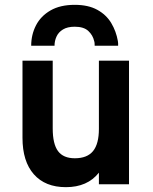

<svg xmlns="http://www.w3.org/2000/svg" viewBox="-20 -762 632 794"><path d="M252.5 12Q167 12 120 -41.2Q73 -94.5 73 -192V-511H198V-231Q198 -166.5 220 -137Q242 -107.5 289.5 -107.5Q340.5 -107.5 364.8 -137.2Q389 -167 389 -229V-511H513.5V0H389V-48Q365.5 -18 331.2 -3Q297 12 252.5 12ZM109 -573Q109 -618.5 128.8 -657Q148.5 -695.5 188.8 -718.8Q229 -742 289 -742Q345 -742 382.2 -721.5Q419.5 -701 440 -666.8Q460.5 -632.5 467.5 -592Q468.5 -587.5 468.5 -582.8Q468.5 -578 468.5 -573H371.5Q371.5 -578 371.2 -582.8Q371 -587.5 369.5 -592Q364 -616.5 345.2 -634Q326.5 -651.5 289 -651.5Q259 -651.5 240.5 -640.2Q222 -629 213.8 -611Q205.5 -593 205.5 -573Z"/></svg>

Font: Undotted
Style: Bold
Weight: 700
Designer: Delve Withrington, Dave Bailey, Thomas Jockin
Foundry: Delve Fonts LLC
Version: Version 4.000